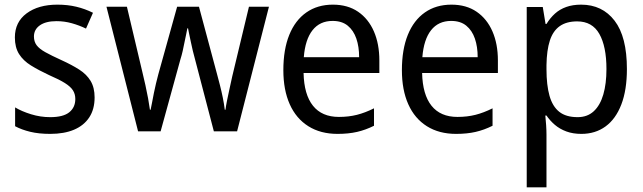

<svg xmlns="http://www.w3.org/2000/svg" viewBox="-20 -566 2767 826"><path d="M387 -147Q387 -96 364 -61Q341 -26 298.5 -8Q256 10 196 10Q147 10 110 1Q73 -8 45 -23V-104Q73 -87 113.5 -74.5Q154 -62 196 -62Q252 -62 278 -83Q304 -104 304 -140Q304 -161 294 -177Q284 -193 259.5 -208.5Q235 -224 191 -243Q146 -264 113 -284.5Q80 -305 62 -333.5Q44 -362 44 -405Q44 -471 94.5 -508.5Q145 -546 227 -546Q271 -546 308.5 -537Q346 -528 380 -511L350 -443Q321 -457 289 -466Q257 -475 223 -475Q177 -475 151.5 -457Q126 -439 126 -409Q126 -387 137.5 -371.5Q149 -356 175 -341.5Q201 -327 245 -307Q289 -287 321 -266.5Q353 -246 370 -217.5Q387 -189 387 -147Z M819 -311Q814 -329 809.5 -347.5Q805 -366 801.5 -383.5Q798 -401 794.5 -416.5Q791 -432 789 -444H786Q784 -432 780.5 -416.5Q777 -401 773.5 -383Q770 -365 766 -347Q762 -329 756 -310L671 -1H574L438 -537H526L592 -258Q599 -229 605.5 -200Q612 -171 617 -143.5Q622 -116 625 -94H628Q631 -108 634.5 -126.5Q638 -145 642 -165.5Q646 -186 651 -206.5Q656 -227 661 -246L742 -537H836L914 -246Q920 -224 926.5 -198.5Q933 -173 938.5 -146Q944 -119 947 -94H950Q952 -110 956.5 -132.5Q961 -155 967 -182Q973 -209 979 -237L1051 -537H1137L1000 -1H900Z M1412 -546Q1476 -546 1520.5 -515.5Q1565 -485 1588.5 -431Q1612 -377 1612 -306V-252H1286Q1288 -159 1326.5 -111Q1365 -63 1438 -63Q1480 -63 1515.5 -72Q1551 -81 1589 -100V-25Q1553 -7 1516 1.5Q1479 10 1432 10Q1359 10 1306.5 -23Q1254 -56 1226.5 -117.5Q1199 -179 1199 -264Q1199 -353 1224.5 -416Q1250 -479 1298 -512.5Q1346 -546 1412 -546ZM1411 -476Q1356 -476 1324.5 -436Q1293 -396 1287 -320H1525Q1525 -365 1513 -400Q1501 -435 1476 -455.5Q1451 -476 1411 -476Z M1922 -546Q1986 -546 2030.5 -515.5Q2075 -485 2098.5 -431Q2122 -377 2122 -306V-252H1796Q1798 -159 1836.5 -111Q1875 -63 1948 -63Q1990 -63 2025.5 -72Q2061 -81 2099 -100V-25Q2063 -7 2026 1.5Q1989 10 1942 10Q1869 10 1816.5 -23Q1764 -56 1736.5 -117.5Q1709 -179 1709 -264Q1709 -353 1734.5 -416Q1760 -479 1808 -512.5Q1856 -546 1922 -546ZM1921 -476Q1866 -476 1834.5 -436Q1803 -396 1797 -320H2035Q2035 -365 2023 -400Q2011 -435 1986 -455.5Q1961 -476 1921 -476Z M2480 -546Q2571 -546 2624 -477Q2677 -408 2677 -269Q2677 -179 2653 -116.5Q2629 -54 2585 -22Q2541 10 2481 10Q2445 10 2416.5 -0.5Q2388 -11 2367 -29Q2346 -47 2331 -69H2326Q2328 -51 2329.5 -28Q2331 -5 2331 13V240H2246V-536H2315L2327 -463H2331Q2347 -489 2367.5 -507.5Q2388 -526 2416 -536Q2444 -546 2480 -546ZM2463 -474Q2417 -474 2388 -453.5Q2359 -433 2345.5 -391.5Q2332 -350 2331 -286V-268Q2331 -200 2344 -154Q2357 -108 2386 -85Q2415 -62 2465 -62Q2507 -62 2534.5 -87.5Q2562 -113 2575.5 -159.5Q2589 -206 2589 -269Q2589 -366 2558.5 -420Q2528 -474 2463 -474Z"/></svg>

Font: Noto Sans SemiCondensed
Style: Regular
Weight: 400
Width: 4
Version: Version 2.013